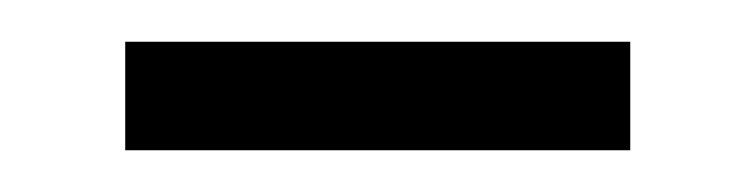

<svg xmlns="http://www.w3.org/2000/svg" viewBox="-20 -316 362 92"><path d="M40 -244H282V-296H40Z"/></svg>

Font: Noto Sans Myanmar UI Light
Style: Regular
Weight: 300
Designer: Monotype Design Team
Foundry: Monotype Imaging Inc.
Version: Version 2.103